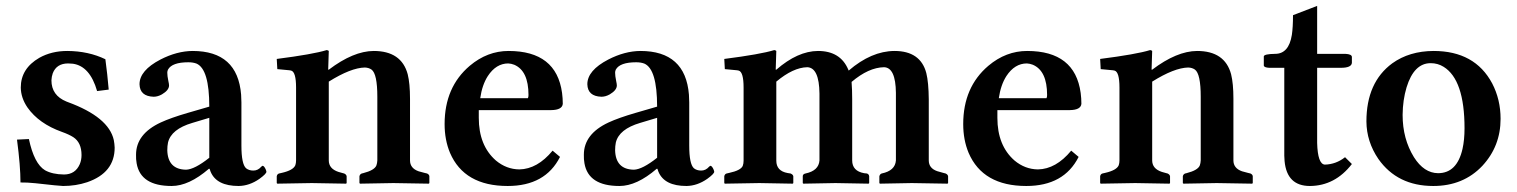

<svg xmlns="http://www.w3.org/2000/svg" viewBox="-20 -615 5095 645"><path d="M37.1 -146 77.1 -147.9Q94.7 -64.9 131.3 -43Q155.8 -29.3 194.8 -28.8Q232.9 -28.8 248 -63.5Q253.9 -77.6 253.9 -94.2Q253.9 -136.2 226.1 -154.3Q211.4 -163.6 188 -171.9Q110.4 -199.7 72.3 -253.9Q50.3 -286.1 49.8 -320.8Q49.8 -384.8 112.3 -420.9Q153.3 -443.8 206.1 -443.8Q277.3 -443.4 334 -416Q340.8 -365.7 345.2 -314L306.2 -309.1Q282.2 -392.6 225.1 -400.9Q216.8 -401.9 209 -401.9Q169.9 -401.9 157.2 -368.7Q153.3 -357.4 152.8 -345.2Q152.8 -294.4 203.1 -273.9Q206.1 -272.9 208 -272Q345.2 -221.7 362.3 -144.5Q364.7 -131.8 365.2 -119.1Q365.2 -34.7 272.9 -2.9Q234.9 9.8 191.9 9.8Q181.2 9.8 98.6 0.5Q70.3 -2.4 48.8 -2Q48.8 -57.6 37.1 -146Z M681.6 -47.9Q614.7 9.8 556.6 9.8Q452.1 9.8 439 -66.4Q436.5 -80.1 437 -95.2Q437 -165 520 -203.6Q553.7 -219.2 610.8 -235.8L683.1 -256.8Q683.1 -382.8 640.1 -401.4Q628.4 -405.8 612.8 -405.8Q558.1 -405.8 544.4 -381.3Q542 -376 542 -371.1Q542 -359.9 545.4 -343.8Q547.9 -332.5 547.9 -328.1Q547.9 -312 523.9 -297.9Q509.8 -290 496.1 -290Q449.7 -291.5 448.7 -332Q448.7 -378.4 519 -415Q574.2 -443.4 627 -443.8Q778.3 -443.8 790 -296.9Q791 -283.7 791 -271V-126Q791 -64 806.6 -49.8Q816.4 -42 831.1 -42Q846.7 -42 857.9 -55.2Q860.8 -57.1 861.8 -58.1Q867.7 -58.1 873.5 -43.9Q875 -40 875 -38.1Q875 -31.2 851.6 -14.2Q817.9 9.3 781.7 9.8Q707.5 9.8 687.5 -38.1Q685.5 -43.5 684.1 -47.9ZM683.1 -85V-219.2L626 -202.1Q555.2 -181.2 544.4 -136.2Q542 -124.5 542 -109.9Q543.9 -45.9 605 -44.9Q633.8 -45.9 683.1 -85Z M1084.5 -380.9Q1167 -443.4 1235.4 -443.8Q1328.6 -443.8 1349.6 -365.7Q1357.4 -334.5 1357.4 -283.2V-76.2Q1357.4 -49.8 1386.2 -39.6Q1394 -37.1 1406.2 -34.2L1414.6 -32.2Q1421.9 -28.8 1422.4 -22.9V0L1420.4 2Q1419.4 2 1301.3 0L1189.5 2L1187.5 0V-22.9Q1189 -29.8 1195.3 -32.2L1199.7 -33.2Q1238.3 -43 1244.6 -59.6Q1247.1 -66.9 1247.6 -76.2V-290Q1247.6 -367.2 1228 -381.3Q1218.8 -387.7 1205.6 -388.2Q1158.7 -387.2 1084.5 -340.8V-76.2Q1084.5 -48.3 1116.7 -37.6Q1124 -35.2 1132.3 -33.2L1136.2 -32.2Q1143.6 -28.8 1144.5 -22.9V0L1142.6 2Q1141.6 2 1027.3 0L911.6 2L909.7 0V-22.9Q911.1 -30.3 917.5 -32.2L926.3 -34.2Q965.3 -43 972.2 -60.1Q974.6 -67.4 974.6 -76.2V-320.8Q974.6 -373.5 958 -377.9Q955.1 -378.4 952.6 -378.9L911.6 -382.8L909.7 -417Q1031.7 -432.6 1077.6 -446.8Q1083 -445.8 1084.5 -443.8L1082.5 -380.9Z M1593.3 -285.2H1753.4Q1755.4 -288.6 1755.4 -295.9Q1755.4 -377 1707.5 -397.5Q1697.3 -401.4 1687.5 -401.9Q1646.5 -401.9 1618.7 -359.4Q1599.6 -329.6 1593.3 -285.2ZM1836.4 -108.9 1861.3 -87.9Q1812 9.8 1685.5 9.8Q1539.6 9.8 1491.7 -101.6Q1473.6 -145 1473.6 -198.2Q1473.6 -322.3 1558.1 -394Q1617.2 -443.8 1688.5 -443.8Q1849.1 -443.8 1868.2 -302.7Q1870.6 -284.7 1870.6 -266.1Q1868.7 -245.6 1831.5 -245.1H1588.4V-219.2Q1588.4 -126 1646 -75.7Q1681.2 -46.4 1724.6 -45.9Q1785.2 -46.9 1836.4 -108.9Z M2186 -47.9Q2119.1 9.8 2061 9.8Q1956.5 9.8 1943.4 -66.4Q1940.9 -80.1 1941.4 -95.2Q1941.4 -165 2024.4 -203.6Q2058.1 -219.2 2115.2 -235.8L2187.5 -256.8Q2187.5 -382.8 2144.5 -401.4Q2132.8 -405.8 2117.2 -405.8Q2062.5 -405.8 2048.8 -381.3Q2046.4 -376 2046.4 -371.1Q2046.4 -359.9 2049.8 -343.8Q2052.2 -332.5 2052.2 -328.1Q2052.2 -312 2028.3 -297.9Q2014.2 -290 2000.5 -290Q1954.1 -291.5 1953.1 -332Q1953.1 -378.4 2023.4 -415Q2078.6 -443.4 2131.3 -443.8Q2282.7 -443.8 2294.4 -296.9Q2295.4 -283.7 2295.4 -271V-126Q2295.4 -64 2311 -49.8Q2320.8 -42 2335.4 -42Q2351.1 -42 2362.3 -55.2Q2365.2 -57.1 2366.2 -58.1Q2372.1 -58.1 2377.9 -43.9Q2379.4 -40 2379.4 -38.1Q2379.4 -31.2 2356 -14.2Q2322.3 9.3 2286.1 9.8Q2211.9 9.8 2191.9 -38.1Q2189.9 -43.5 2188.5 -47.9ZM2187.5 -85V-219.2L2130.4 -202.1Q2059.6 -181.2 2048.8 -136.2Q2046.4 -124.5 2046.4 -109.9Q2048.3 -45.9 2109.4 -44.9Q2138.2 -45.9 2187.5 -85Z M2585.9 -380.9H2587.9Q2659.7 -443.4 2728 -443.8Q2803.2 -443.8 2829.6 -381.3Q2830.6 -379.4 2831.1 -377.9Q2907.2 -443.4 2984.9 -443.8Q3072.3 -443.8 3091.8 -369.6Q3099.6 -338.4 3100.1 -280.8V-76.2Q3100.1 -49.8 3128.4 -40Q3136.2 -37.6 3148.9 -34.2L3156.7 -32.2Q3164.1 -28.8 3165 -22.9V0L3163.1 2Q3162.1 2 3043 0L2936 2L2934.1 0V-22.9Q2936 -30.3 2941.9 -32.2Q2987.3 -41.5 2989.7 -76.2V-303.2Q2988.8 -388.2 2949.7 -389.2Q2897.9 -388.2 2840.8 -339.8Q2842.8 -314 2842.8 -282.2V-76.2Q2842.8 -40.5 2882.8 -33.2Q2887.2 -32.7 2892.1 -32.2Q2898.9 -30.3 2899.9 -22.9V0L2897.9 2Q2897 2 2786.6 0L2678.7 2L2676.8 0V-22.9Q2676.8 -30.3 2686 -32.2Q2730.5 -41.5 2732.9 -76.2V-300.8Q2731.9 -387.7 2691.9 -389.2Q2644.5 -388.2 2587.9 -340.8V-75.2Q2587.9 -40.5 2626 -33.7Q2630.9 -32.7 2635.7 -32.2Q2644 -28.8 2645 -22.9V0L2643.1 2Q2642.1 2 2530.8 0L2415 2L2413.1 0V-22.9Q2414.6 -30.3 2420.9 -32.2L2429.7 -34.2Q2468.3 -42.5 2475.1 -57.6Q2478 -65.4 2478 -75.2V-320.8Q2478 -373.5 2461.4 -377.9Q2458.5 -378.4 2456.1 -378.9L2415 -382.8L2413.1 -417Q2535.2 -432.6 2581.1 -446.8Q2586.4 -445.8 2587.9 -443.8Z M3335.4 -285.2H3495.6Q3497.6 -288.6 3497.6 -295.9Q3497.6 -377 3449.7 -397.5Q3439.5 -401.4 3429.7 -401.9Q3388.7 -401.9 3360.8 -359.4Q3341.8 -329.6 3335.4 -285.2ZM3578.6 -108.9 3603.5 -87.9Q3554.2 9.8 3427.7 9.8Q3281.7 9.8 3233.9 -101.6Q3215.8 -145 3215.8 -198.2Q3215.8 -322.3 3300.3 -394Q3359.4 -443.8 3430.7 -443.8Q3591.3 -443.8 3610.4 -302.7Q3612.8 -284.7 3612.8 -266.1Q3610.8 -245.6 3573.7 -245.1H3330.6V-219.2Q3330.6 -126 3388.2 -75.7Q3423.3 -46.4 3466.8 -45.9Q3527.3 -46.9 3578.6 -108.9Z M3850.6 -380.9Q3933.1 -443.4 4001.5 -443.8Q4094.7 -443.8 4115.7 -365.7Q4123.5 -334.5 4123.5 -283.2V-76.2Q4123.5 -49.8 4152.3 -39.6Q4160.2 -37.1 4172.4 -34.2L4180.7 -32.2Q4188 -28.8 4188.5 -22.9V0L4186.5 2Q4185.5 2 4067.4 0L3955.6 2L3953.6 0V-22.9Q3955.1 -29.8 3961.4 -32.2L3965.8 -33.2Q4004.4 -43 4010.7 -59.6Q4013.2 -66.9 4013.7 -76.2V-290Q4013.7 -367.2 3994.1 -381.3Q3984.9 -387.7 3971.7 -388.2Q3924.8 -387.2 3850.6 -340.8V-76.2Q3850.6 -48.3 3882.8 -37.6Q3890.1 -35.2 3898.4 -33.2L3902.3 -32.2Q3909.7 -28.8 3910.6 -22.9V0L3908.7 2Q3907.7 2 3793.5 0L3677.7 2L3675.8 0V-22.9Q3677.2 -30.3 3683.6 -32.2L3692.4 -34.2Q3731.4 -43 3738.3 -60.1Q3740.7 -67.4 3740.7 -76.2V-320.8Q3740.7 -373.5 3724.1 -377.9Q3721.2 -378.4 3718.8 -378.9L3677.7 -382.8L3675.8 -417Q3797.9 -432.6 3843.8 -446.8Q3849.1 -445.8 3850.6 -443.8L3848.6 -380.9Z M4404.8 -387.2V-134.8Q4406.7 -63.5 4430.7 -62Q4468.3 -63 4498.5 -86.9L4521.5 -64Q4464.8 9.3 4380.4 9.8Q4303.2 9.8 4295.4 -73.7Q4294.4 -83 4294.4 -91.8V-387.2H4243.7Q4226.1 -388.2 4225.6 -395V-425.8Q4227.1 -433.6 4263.7 -434.1Q4309.6 -434.1 4319.8 -497.6Q4323.7 -523.4 4323.7 -564L4404.8 -595.2V-434.1H4499.5Q4521 -433.1 4521.5 -423.8V-403.8Q4520 -387.2 4484.4 -387.2Z M4786.1 -402.8Q4730 -402.8 4705.1 -321.3Q4692.4 -278.8 4691.9 -229Q4691.9 -148.4 4730 -86.9Q4763.7 -33.7 4811 -33.2Q4874.5 -33.2 4893.1 -114.7Q4899.9 -145 4899.9 -184.1Q4899.9 -347.2 4829.6 -390.6Q4810.1 -402.8 4786.1 -402.8ZM4570.3 -207Q4570.3 -338.4 4657.2 -402.3Q4714.4 -443.4 4795.9 -443.8Q4934.6 -443.8 4992.7 -335Q5021 -280.8 5021 -215.8Q5021 -124 4960 -58.1Q4896 9.8 4794.9 9.8Q4674.3 9.8 4610.4 -81.1Q4570.8 -139.2 4570.3 -207Z"/></svg>

Font: Linux Libertine O
Style: Semibold
Weight: 700
Designer: Philipp H. Poll
Foundry: Philipp H. Poll
Version: Version 5.0.0